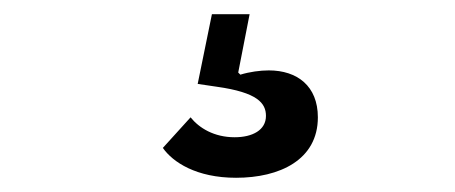

<svg xmlns="http://www.w3.org/2000/svg" viewBox="-20 -42 640 270"><path d="M312 208C373 208 427 183 427 123C427 79 398 57 358 57C346 57 331 59 318 63L315 60L331 -22H278L258 76L285 80C342 88 354 103 354 121C354 141 335 151 310 151C281 151 260 138 248 123L209 166C223 186 256 208 312 208Z"/></svg>

Font: IBM Plex Thai Looped Text
Style: Regular
Weight: 450
Designer: Mike Abbink, Paul van der Laan, Pieter van Rosmalen, Ben Mitchell, Mark Frömberg
Foundry: Bold Monday
Version: Version 1.0